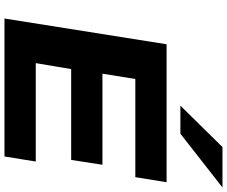

<svg xmlns="http://www.w3.org/2000/svg" viewBox="-96 -892 988 835"><g transform="rotate(90 397.5 -474.0)"><path d="M60 0 172 -705H772L750 -569H323L300 -426H696L675 -290H280L254 -136H682L660 0ZM439 -765 619 -948H795L561 -765Z"/></g></svg>

Font: Nunito Sans 10pt Expanded ExtraBold
Style: Italic
Weight: 800
Width: 7
Italic angle: -9°
Designer: Vernon Adams
Foundry: Vernon Adams
Version: Version 3.101;gftools[0.9.27]